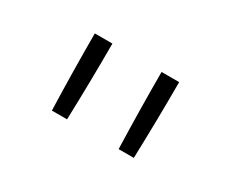

<svg xmlns="http://www.w3.org/2000/svg" viewBox="-53 -851 657 548"><g transform="rotate(30 275.0 -577.0)"><path d="M140 -451Q138 -514 137 -577Q136 -640 136 -703H194Q194 -640 193 -577Q192 -514 190 -451ZM360 -451Q358 -514 357 -577Q356 -640 356 -703H414Q414 -640 413 -577Q412 -514 410 -451Z"/></g></svg>

Font: Lode Dark Term
Style: Regular
Weight: 400
Monospace: yes
Designer: Belleve Invis
Foundry: Belleve Invis
Version: Version 29.2.0